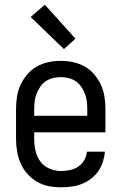

<svg xmlns="http://www.w3.org/2000/svg" viewBox="-20 -786 515 814"><path d="M239 8Q212 8 186 3Q160 -2 137 -15.5Q114 -29 96 -49Q78 -69 67.5 -93.5Q57 -118 52.5 -144.5Q48 -171 48 -197V-323Q48 -349 52 -375.5Q56 -402 67 -426Q78 -450 95.5 -470.5Q113 -491 136 -504Q159 -517 185 -522.5Q211 -528 238 -528Q264 -528 290 -522.5Q316 -517 339 -504Q362 -491 379.5 -470.5Q397 -450 408 -426Q419 -402 423 -375.5Q427 -349 427 -323V-225H125V-197Q125 -172 130.5 -147Q136 -122 151 -101.5Q166 -81 190 -71Q214 -61 239 -61Q258 -61 277 -65Q296 -69 311.5 -79.5Q327 -90 337 -107Q347 -124 348 -143H425Q423 -121 416 -99.5Q409 -78 396.5 -60Q384 -42 365.5 -28Q347 -14 326.5 -6Q306 2 283.5 5Q261 8 239 8ZM125 -295H350V-323Q350 -339 348 -356Q346 -373 340 -388.5Q334 -404 324.5 -418Q315 -432 301 -441.5Q287 -451 270.5 -455Q254 -459 238 -459Q221 -459 204.5 -455Q188 -451 174 -441.5Q160 -432 150.5 -418Q141 -404 135 -388.5Q129 -373 127 -356Q125 -339 125 -323ZM251 -578 110 -714 170 -766 300 -622Z"/></svg>

Font: Iosevka QP
Style: Regular
Weight: 400
Designer: Belleve Invis
Foundry: Belleve Invis
Version: Version 20.0.0; ttfautohint (v1.8.4)